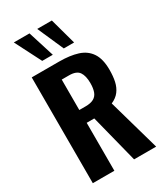

<svg xmlns="http://www.w3.org/2000/svg" viewBox="-256 -1171 1095 1273"><g transform="rotate(-30 291.5 -535.0)"><path d="M61 0V-810H271Q353 -810 411.5 -791.5Q470 -773 501.5 -726Q533 -679 533 -596Q533 -546 524.5 -507.5Q516 -469 494.5 -440.5Q473 -412 434 -395L546 0H377L284 -367H226V0ZM226 -465H274Q314 -465 337 -478Q360 -491 369.5 -517.5Q379 -544 379 -583Q379 -639 358.5 -668.5Q338 -698 282 -698H226ZM176 -870 74 -1070H194L257 -870ZM341 -870 253 -1070H365L420 -870Z"/></g></svg>

Font: Oswald SemiBold
Style: Regular
Weight: 600
Designer: Vernon Adams
Foundry: Vernon Adams
Version: Version 4.103;gftools[0.9.33.dev8+g029e19f]